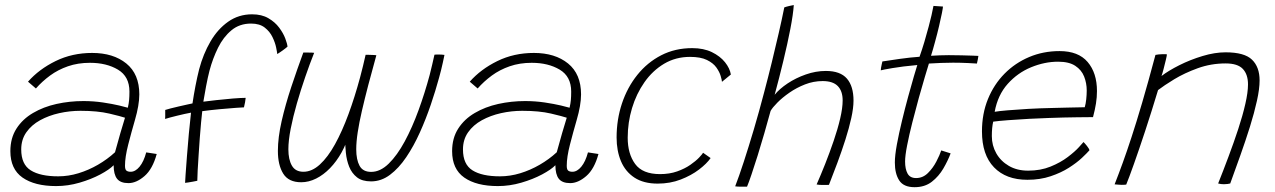

<svg xmlns="http://www.w3.org/2000/svg" viewBox="-20 -742 5168 778"><path d="M207.5 12Q120.5 12 71.2 -22.5Q22 -57 22 -129.5Q22 -182.5 46.8 -221Q71.5 -259.5 113.8 -284.2Q156 -309 209 -320.8Q262 -332.5 318 -332.5Q358.5 -332.5 397 -326.8Q435.5 -321 463 -314.5Q490.5 -308 498 -305.5Q502 -323 503.2 -337Q504.5 -351 504.5 -371Q504.5 -432 458 -459.8Q411.5 -487.5 344.5 -487.5Q296 -487.5 255.5 -473.5Q215 -459.5 182.8 -435.8Q150.5 -412 125.5 -383.5L93.5 -411Q138 -461.5 205.2 -494.5Q272.5 -527.5 353.5 -527.5Q439 -527.5 491.8 -484.8Q544.5 -442 544.5 -359.5Q544.5 -338 540 -311.8Q535.5 -285.5 527 -256.5Q512.5 -206.5 499.5 -156Q486.5 -105.5 486.5 -70.5Q486.5 -55 492.5 -50.5Q498.5 -46 509.5 -46Q528.5 -46 545.5 -66.5Q562.5 -87 572.5 -124.5L615 -118Q598.5 -57 565.5 -28.5Q532.5 0 500.5 0Q468 0 454.2 -17.8Q440.5 -35.5 440.5 -72.5Q423.5 -55 386.5 -35.2Q349.5 -15.5 302.5 -1.8Q255.5 12 207.5 12ZM216 -27.5Q257 -27.5 298 -40Q339 -52.5 377 -74.5Q415 -96.5 446 -125Q458.5 -171 467.8 -202.8Q477 -234.5 486.5 -265Q470.5 -270.5 422.8 -281.8Q375 -293 306 -293Q262.5 -293 220 -283.5Q177.5 -274 142.5 -254.8Q107.5 -235.5 86.8 -206Q66 -176.5 66 -136.5Q66 -76 104.5 -51.8Q143 -27.5 216 -27.5Z M730 -1Q730 -4.5 732 -34.5Q734 -64.5 737.5 -108.8Q741 -153 745.2 -200.2Q749.5 -247.5 754 -285.5Q729.5 -281 697.8 -273.2Q666 -265.5 649 -260Q649.5 -263.5 649.5 -270.8Q649.5 -278 649.5 -285.5Q649.5 -293 649.5 -296.5Q655 -298.5 670.5 -302.5Q686 -306.5 704.8 -310.8Q723.5 -315 739 -318.5Q754.5 -322 760 -323Q765 -357 772 -393.5Q779 -430 787 -461.5Q803.5 -523.5 832.8 -573.8Q862 -624 904.5 -654Q947 -684 1001.5 -684Q1040.5 -684 1067.5 -668.2Q1094.5 -652.5 1111.2 -630Q1128 -607.5 1136 -586Q1144 -564.5 1145 -553Q1142 -550.5 1136.8 -546.2Q1131.5 -542 1125.2 -537.5Q1119 -533 1113.2 -529.2Q1107.5 -525.5 1103.5 -523Q1103 -529.5 1099 -549.2Q1095 -569 1084.2 -591.5Q1073.5 -614 1052.8 -630.2Q1032 -646.5 997.5 -646.5Q950.5 -646.5 917.8 -619.2Q885 -592 863.5 -548.5Q842 -505 829 -456Q822 -429 815 -392.2Q808 -355.5 804 -330Q822 -332.5 855.8 -336.2Q889.5 -340 923.5 -342.8Q957.5 -345.5 975.5 -345.5Q975 -338.5 973 -327.5Q971 -316.5 968.5 -307Q964 -307 935.8 -305Q907.5 -303 870 -299.5Q832.5 -296 799.5 -291.5Q797.5 -275 794.8 -246Q792 -217 789.5 -182.2Q787 -147.5 784.8 -113.2Q782.5 -79 781 -51.5Q779.5 -24 779.5 -9.5Q772 -8 762 -6Q752 -4 743.2 -2.8Q734.5 -1.5 730 -1Z M1200.5 -3.5Q1149.5 -3.5 1127.8 -38.2Q1106 -73 1106 -130.5Q1106 -184.5 1121.2 -251.2Q1136.5 -318 1160.2 -389.5Q1184 -461 1209 -529Q1216 -529 1231 -529Q1246 -529 1253 -528Q1235 -483 1216.8 -430Q1198.5 -377 1183 -323Q1167.5 -269 1158 -220.8Q1148.5 -172.5 1148.5 -137Q1148.5 -95.5 1162.8 -70.8Q1177 -46 1209.5 -46Q1244 -46 1276.2 -75.5Q1308.5 -105 1337.5 -157.5Q1366.5 -210 1392 -279.2Q1417.5 -348.5 1439 -428Q1444 -446 1450.8 -474.2Q1457.5 -502.5 1461.5 -520Q1467.5 -520 1476 -519.8Q1484.5 -519.5 1492.8 -519.2Q1501 -519 1505 -518Q1487 -453.5 1472.2 -397Q1457.5 -340.5 1446.5 -293Q1435.5 -245.5 1429.5 -206.2Q1423.5 -167 1423.5 -137Q1423.5 -95 1437 -70.2Q1450.5 -45.5 1484 -45.5Q1521 -45.5 1555.2 -79Q1589.5 -112.5 1620 -169Q1650.5 -225.5 1676 -295.5Q1701.5 -365.5 1721 -438Q1725 -453 1731.2 -479.8Q1737.5 -506.5 1740.5 -520.5Q1745.5 -521 1749.8 -521Q1754 -521 1758 -521Q1763.5 -521 1769.2 -520.8Q1775 -520.5 1781 -519.5Q1778 -504.5 1774.5 -488.8Q1771 -473 1767.2 -457.5Q1763.5 -442 1759 -426.5Q1745 -375 1725.5 -317.5Q1706 -260 1681.2 -205Q1656.5 -150 1626.2 -105.2Q1596 -60.5 1560.5 -33.8Q1525 -7 1483.5 -7Q1447.5 -7 1426.5 -23.5Q1405.5 -40 1395 -66.2Q1384.5 -92.5 1381.5 -122.8Q1378.5 -153 1378.5 -181L1396 -204.5Q1384.5 -161 1364 -124.2Q1343.5 -87.5 1317.2 -60.5Q1291 -33.5 1261 -18.5Q1231 -3.5 1200.5 -3.5Z M1997.5 12Q1910.5 12 1861.2 -22.5Q1812 -57 1812 -129.5Q1812 -182.5 1836.8 -221Q1861.5 -259.5 1903.8 -284.2Q1946 -309 1999 -320.8Q2052 -332.5 2108 -332.5Q2148.5 -332.5 2187 -326.8Q2225.5 -321 2253 -314.5Q2280.5 -308 2288 -305.5Q2292 -323 2293.2 -337Q2294.5 -351 2294.5 -371Q2294.5 -432 2248 -459.8Q2201.5 -487.5 2134.5 -487.5Q2086 -487.5 2045.5 -473.5Q2005 -459.5 1972.8 -435.8Q1940.5 -412 1915.5 -383.5L1883.5 -411Q1928 -461.5 1995.2 -494.5Q2062.5 -527.5 2143.5 -527.5Q2229 -527.5 2281.8 -484.8Q2334.5 -442 2334.5 -359.5Q2334.5 -338 2330 -311.8Q2325.5 -285.5 2317 -256.5Q2302.5 -206.5 2289.5 -156Q2276.5 -105.5 2276.5 -70.5Q2276.5 -55 2282.5 -50.5Q2288.5 -46 2299.5 -46Q2318.5 -46 2335.5 -66.5Q2352.5 -87 2362.5 -124.5L2405 -118Q2388.5 -57 2355.5 -28.5Q2322.5 0 2290.5 0Q2258 0 2244.2 -17.8Q2230.5 -35.5 2230.5 -72.5Q2213.5 -55 2176.5 -35.2Q2139.5 -15.5 2092.5 -1.8Q2045.5 12 1997.5 12ZM2006 -27.5Q2047 -27.5 2088 -40Q2129 -52.5 2167 -74.5Q2205 -96.5 2236 -125Q2248.5 -171 2257.8 -202.8Q2267 -234.5 2276.5 -265Q2260.5 -270.5 2212.8 -281.8Q2165 -293 2096 -293Q2052.5 -293 2010 -283.5Q1967.5 -274 1932.5 -254.8Q1897.5 -235.5 1876.8 -206Q1856 -176.5 1856 -136.5Q1856 -76 1894.5 -51.8Q1933 -27.5 2006 -27.5Z M2859.5 -101.5Q2844 -79 2812.5 -55Q2781 -31 2738.2 -14.5Q2695.5 2 2645 2Q2588 2 2551 -22.2Q2514 -46.5 2496.2 -88.8Q2478.5 -131 2478.5 -185Q2478.5 -257.5 2500.2 -322.8Q2522 -388 2562.5 -438.5Q2603 -489 2659.2 -518Q2715.5 -547 2785 -547Q2831 -547 2864.5 -530.8Q2898 -514.5 2917.8 -489.8Q2937.5 -465 2941.5 -440L2905.5 -410.5Q2905 -418 2900.2 -434.2Q2895.5 -450.5 2882.8 -468.5Q2870 -486.5 2844.5 -499Q2819 -511.5 2776 -511.5Q2718 -511.5 2671.2 -483.8Q2624.5 -456 2591.5 -409Q2558.5 -362 2541 -303.8Q2523.5 -245.5 2523.5 -184Q2523.5 -119 2553.5 -77.8Q2583.5 -36.5 2654.5 -36.5Q2693 -36.5 2724 -47.5Q2755 -58.5 2777.2 -74Q2799.5 -89.5 2812.8 -103.5Q2826 -117.5 2829 -123Z M3007 14.5Q3002 14.5 2995.2 14.5Q2988.5 14.5 2981.5 14.5Q2975 14.5 2968.5 14Q2962 13.5 2959 13Q2974.5 -27 2994 -86.8Q3013.5 -146.5 3034.8 -218.2Q3056 -290 3076 -366.5Q3092.5 -428.5 3107.5 -490Q3122.5 -551.5 3135.5 -608Q3148.5 -664.5 3158 -712Q3162 -713.5 3167.2 -715Q3172.5 -716.5 3178.2 -717.8Q3184 -719 3188.8 -720Q3193.5 -721 3196.5 -721.5Q3194 -684 3182.5 -624.5Q3171 -565 3154.2 -495.5Q3137.5 -426 3119 -358Q3138.5 -382 3171.5 -404Q3204.5 -426 3245 -440.2Q3285.5 -454.5 3326.5 -454.5Q3385 -454.5 3411.8 -423.5Q3438.5 -392.5 3438.5 -334.5Q3438.5 -304.5 3429.5 -263.8Q3420.5 -223 3405.8 -176.8Q3391 -130.5 3373.5 -83.2Q3356 -36 3339 7Q3334 7.5 3327 7.5Q3320 7.5 3313 7.5Q3299 7.5 3289 5.5Q3305.5 -32 3323.8 -78Q3342 -124 3358.2 -171.5Q3374.5 -219 3384.5 -261.8Q3394.5 -304.5 3394.5 -335Q3394.5 -373 3374.8 -393.2Q3355 -413.5 3313.5 -413.5Q3276.5 -413.5 3242 -400Q3207.5 -386.5 3178.8 -366.5Q3150 -346.5 3130 -326.2Q3110 -306 3102.5 -292.5Q3090.5 -248.5 3077 -201.5Q3063.5 -154.5 3050 -111.5Q3036.5 -68.5 3025.2 -35.2Q3014 -2 3007 14.5Z M3832 -120.5Q3821 -91 3802.5 -59.2Q3784 -27.5 3755.8 -5.5Q3727.5 16.5 3686 16.5Q3641.5 16.5 3623.8 -10.8Q3606 -38 3606 -83.5Q3606 -111.5 3614.2 -156.5Q3622.5 -201.5 3634.8 -252.2Q3647 -303 3660 -350.5Q3673 -398 3683.2 -432.8Q3693.5 -467.5 3697 -478.5Q3636.5 -473 3597 -466.2Q3557.5 -459.5 3549 -457Q3549 -460.5 3550 -467.2Q3551 -474 3552.8 -481.2Q3554.5 -488.5 3555.5 -493Q3583.5 -497.5 3626.5 -503.5Q3669.5 -509.5 3706 -512Q3716 -540 3725.5 -571.8Q3735 -603.5 3743 -634Q3749.5 -658 3754.5 -679.8Q3759.5 -701.5 3762.5 -718L3801 -715.5Q3801 -711 3796.8 -689.2Q3792.5 -667.5 3785.2 -636.5Q3778 -605.5 3769 -573Q3765 -558 3760.8 -543.5Q3756.5 -529 3752.5 -516Q3766.5 -517 3788.5 -517.8Q3810.5 -518.5 3824.5 -518.5Q3850.5 -518.5 3876.8 -517.8Q3903 -517 3922 -516.5Q3941 -516 3944.5 -515.5Q3944.5 -512 3942 -500.2Q3939.5 -488.5 3938.5 -484.5Q3933.5 -485 3903.2 -486.5Q3873 -488 3842 -488Q3819.5 -488 3792.8 -487Q3766 -486 3744 -484.5Q3739 -468.5 3727.8 -431Q3716.5 -393.5 3703 -344.8Q3689.5 -296 3676.8 -245.8Q3664 -195.5 3655.8 -153.2Q3647.5 -111 3647.5 -87.5Q3647.5 -57 3657.5 -38.8Q3667.5 -20.5 3692 -20.5Q3719.5 -20.5 3740 -40.8Q3760.5 -61 3774.2 -87.5Q3788 -114 3794 -132.5Q3796 -132 3801.2 -130.2Q3806.5 -128.5 3813 -126.5Q3819.5 -124.5 3824.8 -122.8Q3830 -121 3832 -120.5Z M4394.5 -133Q4385 -122 4364 -102.2Q4343 -82.5 4311.2 -62.2Q4279.5 -42 4237.2 -27.8Q4195 -13.5 4143 -13.5Q4056.5 -13.5 4007.8 -64Q3959 -114.5 3959 -209.5Q3959 -281 3983.2 -340.5Q4007.5 -400 4050.5 -443.5Q4093.5 -487 4150.5 -511Q4207.5 -535 4273.5 -535Q4349.5 -535 4387.2 -490.8Q4425 -446.5 4425 -373Q4425 -348 4421 -322.8Q4417 -297.5 4409 -267.5Q4405.5 -267.5 4388.2 -267.2Q4371 -267 4345 -266.8Q4319 -266.5 4289.2 -265.8Q4259.5 -265 4231 -264Q4195 -263 4150 -260.5Q4105 -258 4065 -255Q4025 -252 4004.5 -249Q3999 -225.5 3999 -190.5Q3999 -152.5 4017 -120.8Q4035 -89 4068 -69.8Q4101 -50.5 4146 -50.5Q4196.5 -50.5 4237 -67Q4277.5 -83.5 4306.8 -105.8Q4336 -128 4352.2 -146Q4368.5 -164 4370.5 -166.5Q4373 -164 4376.8 -159.8Q4380.5 -155.5 4384.5 -150.5Q4388.5 -145.5 4391.2 -141Q4394 -136.5 4394.5 -133ZM4010.5 -289Q4027.5 -292 4063.2 -295Q4099 -298 4146.5 -300.8Q4194 -303.5 4245.5 -304.5Q4276 -305.5 4304.8 -306Q4333.5 -306.5 4353.2 -307Q4373 -307.5 4375.5 -307.5Q4379.5 -321 4381.5 -339.5Q4383.5 -358 4383.5 -375.5Q4383.5 -405 4373 -431.8Q4362.5 -458.5 4337.2 -475.2Q4312 -492 4267.5 -492Q4213 -492 4158.2 -469.5Q4103.5 -447 4063.2 -402Q4023 -357 4010.5 -289Z M4543.5 6Q4539 6.5 4534.2 6.8Q4529.5 7 4525 7Q4518 7 4510.8 6.2Q4503.5 5.5 4496.5 5Q4513 -37 4529.5 -82.5Q4546 -128 4565.2 -186.8Q4584.5 -245.5 4608.2 -326.2Q4632 -407 4662 -519.5Q4667.5 -520.5 4675 -521.5Q4682.5 -522.5 4691.5 -522.5Q4695.5 -522.5 4700.5 -522.5Q4705.5 -522.5 4708.5 -521.5Q4708 -515.5 4703.8 -498Q4699.5 -480.5 4694.8 -462Q4690 -443.5 4686.5 -434Q4714.5 -455.5 4758.8 -477.8Q4803 -500 4852.8 -515Q4902.5 -530 4946 -530Q5022.5 -530 5053.2 -500.2Q5084 -470.5 5084 -416Q5084 -382 5073.2 -333.5Q5062.5 -285 5044.8 -228.2Q5027 -171.5 5006 -112.5Q4985 -53.5 4965 1.5Q4961 2.5 4954.2 3.5Q4947.5 4.5 4939.5 4.5Q4933 4.5 4927.5 3.8Q4922 3 4916 1.5Q4937 -51 4958.2 -107.8Q4979.5 -164.5 4997.5 -219.2Q5015.5 -274 5026.2 -321Q5037 -368 5037 -400Q5037 -440.5 5016 -462.8Q4995 -485 4946.5 -485Q4887 -485 4833.2 -465.5Q4779.5 -446 4738 -420.8Q4696.5 -395.5 4672.5 -377Q4645.5 -287.5 4620 -210.2Q4594.5 -133 4574.5 -76.8Q4554.5 -20.5 4543.5 6Z"/></svg>

Font: Grandstander Thin Thin
Style: Italic
Weight: 250
Italic angle: -15°
Version: Version 1.200